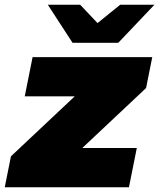

<svg xmlns="http://www.w3.org/2000/svg" viewBox="-45 -787 669 807"><path d="M-25 0 1 -130 269 -382H59L92 -547H595L569 -417L301 -165H530L497 0ZM260 -607 156 -767H292L365 -690L460 -767H604L452 -607Z"/></svg>

Font: Montserrat Black
Style: Italic
Weight: 900
Italic angle: -11.3°
Designer: Julieta Ulanovsky
Foundry: Julieta Ulanovsky
Version: Version 9.000; ttfautohint (v1.8.4.7-5d5b)